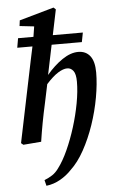

<svg xmlns="http://www.w3.org/2000/svg" viewBox="-63 -772 624 1057"><g transform="rotate(-5 249.0 -243.0)"><path d="M43 8 31 -2 124 -452Q128 -471 132 -489.5Q136 -508 140 -527H56L65 -579H150Q152 -593 154.5 -607.5Q157 -622 159 -636L79 -645L83 -676L274 -730L286 -719L257 -579H423L413 -527H246L212 -363Q254 -413 300 -444Q346 -475 388 -475Q430 -475 453.5 -445Q477 -415 477 -354Q477 -291 463.5 -216Q450 -141 425 -67.5Q400 6 365.5 68.5Q331 131 290 169Q263 198 227 218.5Q191 239 150 244L142 212Q167 202 186 189.5Q205 177 221 155Q250 117 276 59.5Q302 2 322.5 -63.5Q343 -129 355 -194Q367 -259 367 -312Q367 -355 353.5 -372.5Q340 -390 320 -390Q298 -390 269 -372Q240 -354 203 -313L182 -213Q169 -155 159.5 -104Q150 -53 142 0Z"/></g></svg>

Font: Source Serif 4 Semibold
Style: Italic
Weight: 600
Italic angle: -12°
Designer: Frank Grießhammer
Foundry: Adobe
Version: Version 4.005;hotconv 1.1.0;makeotfexe 2.6.0